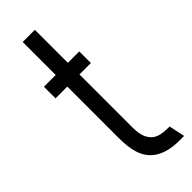

<svg xmlns="http://www.w3.org/2000/svg" viewBox="-233 -710 731 731"><g transform="rotate(-45 133.0 -344.0)"><path d="M17.6 -447.3V-509.8H81.1V-687.5H146.5V-509.8H208V-447.3H146.5V-159.2Q146.5 -86.9 195.3 -70.3Q214.8 -64.5 240.2 -64.5H249L262.7 0H236.3Q117.2 -1 90.8 -89.8Q81.1 -122.1 81.1 -168.9V-447.3Z"/></g></svg>

Font: Post No Bills Colombo Medium
Style: Regular
Weight: 500
Designer: Kosala Senevirathne, Siva Puranthara, Lasantha Premarathna, Tharique Azeez
Foundry: Mooniak
Version: Version 1.220 ; ttfautohint (v1.6)